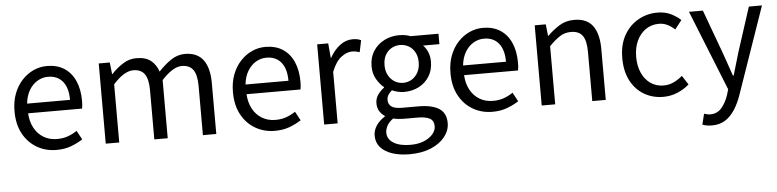

<svg xmlns="http://www.w3.org/2000/svg" viewBox="-47 -802 5247 1296"><g transform="rotate(-5 2576.5 -153.5)"><path d="M311.7 13.4Q239.5 13.4 180.4 -20.6Q121.3 -54.6 86.4 -118.2Q51.6 -181.9 51.6 -271Q51.6 -337.5 71.6 -390.1Q91.7 -442.7 126.5 -480.1Q161.4 -517.6 205 -537.2Q248.6 -556.8 295.4 -556.8Q364.6 -556.8 412.8 -525.7Q461 -494.5 486.4 -437.1Q511.9 -379.7 511.9 -301.7Q511.9 -287.4 510.9 -274.1Q510 -260.7 507.6 -249.7H141.9Q145 -192.4 168.3 -149.8Q191.7 -107.2 231.1 -83.5Q270.4 -59.8 322.3 -59.8Q361.8 -59.8 394.5 -71.2Q427.1 -82.7 457.5 -103.1L490.3 -42.5Q454.8 -19.4 411 -3Q367.2 13.4 311.7 13.4ZM140.7 -315.5H431.7Q431.7 -397.1 396.2 -440.3Q360.8 -483.6 296.5 -483.6Q258.5 -483.6 225.1 -463.9Q191.7 -444.3 169.2 -406.9Q146.7 -369.6 140.7 -315.5Z M646.1 0V-543.4H721L729.7 -464.1H732.1Q767.7 -502.7 810.2 -529.7Q852.6 -556.8 901.4 -556.8Q964.1 -556.8 999.2 -529.1Q1034.2 -501.5 1050.7 -453Q1093.8 -498.9 1137.4 -527.9Q1180.9 -556.8 1230.6 -556.8Q1313.8 -556.8 1354.5 -502.4Q1395.1 -448 1395.1 -344.1V0H1304.4V-332.4Q1304.4 -408.5 1279.7 -442.9Q1255.1 -477.4 1202.8 -477.4Q1171.6 -477.4 1138.2 -456.6Q1104.8 -435.9 1066 -394V0H975.2V-332.4Q975.2 -408.5 950.7 -442.9Q926.2 -477.4 873.9 -477.4Q843.3 -477.4 809 -456.6Q774.7 -435.9 737.5 -394V0Z M1791.7 13.4Q1719.5 13.4 1660.4 -20.6Q1601.3 -54.6 1566.4 -118.2Q1531.6 -181.9 1531.6 -271Q1531.6 -337.5 1551.6 -390.1Q1571.7 -442.7 1606.5 -480.1Q1641.4 -517.6 1685 -537.2Q1728.6 -556.8 1775.4 -556.8Q1844.6 -556.8 1892.8 -525.7Q1941 -494.5 1966.4 -437.1Q1991.9 -379.7 1991.9 -301.7Q1991.9 -287.4 1990.9 -274.1Q1990 -260.7 1987.6 -249.7H1621.9Q1625 -192.4 1648.3 -149.8Q1671.7 -107.2 1711.1 -83.5Q1750.4 -59.8 1802.3 -59.8Q1841.8 -59.8 1874.5 -71.2Q1907.1 -82.7 1937.5 -103.1L1970.3 -42.5Q1934.8 -19.4 1891 -3Q1847.2 13.4 1791.7 13.4ZM1620.7 -315.5H1911.7Q1911.7 -397.1 1876.2 -440.3Q1840.8 -483.6 1776.5 -483.6Q1738.5 -483.6 1705.1 -463.9Q1671.7 -444.3 1649.2 -406.9Q1626.7 -369.6 1620.7 -315.5Z M2126.1 0V-543.4H2201L2209.7 -444.4H2212.1Q2240.4 -495.9 2280.6 -526.3Q2320.7 -556.8 2366.2 -556.8Q2384.9 -556.8 2398.2 -554.2Q2411.6 -551.6 2424.2 -545.4L2407.4 -465.6Q2393.2 -470.2 2382.3 -472.4Q2371.3 -474.6 2354.2 -474.6Q2320.7 -474.6 2282.9 -446.4Q2245 -418.2 2217.5 -348.8V0Z M2683.4 250Q2617.2 250 2566.3 233Q2515.5 216.1 2487.1 183.7Q2458.8 151.3 2458.8 104.5Q2458.8 69.5 2479.7 37.4Q2500.6 5.2 2538.8 -18.4V-22.8Q2518 -36 2503.9 -58Q2489.9 -80 2489.9 -112.3Q2489.9 -146 2509.4 -172Q2528.9 -198.1 2550.2 -212.8V-216.8Q2522.9 -238.4 2500.9 -276.3Q2478.9 -314.2 2478.9 -363Q2478.9 -422.8 2506.8 -466.4Q2534.7 -509.9 2581.3 -533.4Q2627.9 -556.8 2682.1 -556.8Q2705.9 -556.8 2725.6 -553Q2745.2 -549.2 2759.3 -543.4H2948.2V-472.9H2837.4Q2856.8 -454.2 2869 -425.1Q2881.1 -395.9 2881.1 -360.6Q2881.1 -303.2 2854.5 -260.7Q2828 -218.2 2782.9 -195.1Q2737.8 -172.1 2682.1 -172.1Q2663.3 -172.1 2641.7 -177Q2620.1 -182 2601.7 -190.6Q2587.2 -178.6 2576.9 -163.5Q2566.6 -148.5 2566.6 -126.2Q2566.6 -100.5 2586.9 -83.7Q2607.1 -66.9 2662.2 -66.9H2768.7Q2862.7 -66.9 2910.2 -36Q2957.6 -5.2 2957.6 62.1Q2957.6 112.3 2923.9 155.2Q2890.2 198.2 2828.7 224.1Q2767.1 250 2683.4 250ZM2682.1 -233.9Q2714.1 -233.9 2740.4 -249.7Q2766.6 -265.5 2782.5 -294.7Q2798.4 -323.8 2798.4 -363Q2798.4 -403 2782.8 -431.4Q2767.2 -459.9 2741 -475Q2714.7 -490.2 2682.1 -490.2Q2650.6 -490.2 2624.3 -475Q2598 -459.9 2582.4 -431.7Q2566.8 -403.6 2566.8 -363Q2566.8 -323.8 2582.7 -294.7Q2598.6 -265.5 2624.9 -249.7Q2651.2 -233.9 2682.1 -233.9ZM2695.5 187.2Q2748.4 187.2 2786.9 171Q2825.3 154.9 2846.8 129.6Q2868.3 104.3 2868.3 76.6Q2868.3 37.8 2840.1 23Q2811.9 8.1 2758.5 8.1H2664.2Q2649.1 8.1 2630.8 6.3Q2612.5 4.5 2593.6 -0.1Q2564.7 20.5 2551.8 44.5Q2538.9 68.6 2538.9 91.8Q2538.9 135.2 2580.5 161.2Q2622 187.2 2695.5 187.2Z M3265.7 13.4Q3193.5 13.4 3134.4 -20.6Q3075.3 -54.6 3040.4 -118.2Q3005.6 -181.9 3005.6 -271Q3005.6 -337.5 3025.6 -390.1Q3045.7 -442.7 3080.5 -480.1Q3115.4 -517.6 3159 -537.2Q3202.6 -556.8 3249.4 -556.8Q3318.6 -556.8 3366.8 -525.7Q3415 -494.5 3440.4 -437.1Q3465.9 -379.7 3465.9 -301.7Q3465.9 -287.4 3464.9 -274.1Q3464 -260.7 3461.6 -249.7H3095.9Q3099 -192.4 3122.3 -149.8Q3145.7 -107.2 3185.1 -83.5Q3224.4 -59.8 3276.3 -59.8Q3315.8 -59.8 3348.5 -71.2Q3381.1 -82.7 3411.5 -103.1L3444.3 -42.5Q3408.8 -19.4 3365 -3Q3321.2 13.4 3265.7 13.4ZM3094.7 -315.5H3385.7Q3385.7 -397.1 3350.2 -440.3Q3314.8 -483.6 3250.5 -483.6Q3212.5 -483.6 3179.1 -463.9Q3145.7 -444.3 3123.2 -406.9Q3100.7 -369.6 3094.7 -315.5Z M3600.1 0V-543.4H3675L3683.7 -464.5H3686.1Q3724.8 -503.1 3768.3 -529.9Q3811.9 -556.8 3868.1 -556.8Q3953.8 -556.8 3994 -502.4Q4034.1 -448 4034.1 -344.1V0H3942.7V-332.4Q3942.7 -408.5 3918.5 -442.9Q3894.3 -477.4 3839.5 -477.4Q3797.9 -477.4 3765 -456.4Q3732.2 -435.5 3691.5 -394V0Z M4423.9 13.4Q4351.9 13.4 4294.3 -20.3Q4236.7 -54 4203.1 -117.6Q4169.6 -181.2 4169.6 -271Q4169.6 -361.9 4205.9 -425.7Q4242.2 -489.4 4301.9 -523.1Q4361.5 -556.8 4430.8 -556.8Q4484 -556.8 4522.6 -537.8Q4561.1 -518.9 4589.5 -492.7L4543 -432.8Q4519.8 -454.3 4493.4 -467.4Q4467.1 -480.5 4435.1 -480.5Q4385.7 -480.5 4346.9 -454.2Q4308.2 -427.8 4286 -380.8Q4263.8 -333.8 4263.8 -271Q4263.8 -208.7 4285.2 -161.8Q4306.7 -114.9 4344.6 -88.9Q4382.5 -62.9 4432.3 -62.9Q4469.7 -62.9 4502 -78.7Q4534.3 -94.4 4560 -116.9L4599.7 -55.4Q4563.2 -23.3 4517.9 -5Q4472.6 13.4 4423.9 13.4Z M4732.9 234.2Q4714.1 234.2 4698.1 231.2Q4682.2 228.2 4669 223.2L4687 150.5Q4695 153.3 4706.2 156Q4717.5 158.7 4728.7 158.7Q4775.2 158.7 4804.5 125.4Q4833.8 92 4851.1 41.9L4863.4 0.7L4645.4 -543.4H4739.6L4850.4 -241.5Q4863.4 -205.6 4876.7 -165.9Q4890.1 -126.2 4903.5 -88.4H4908.5Q4919.6 -125.8 4931.2 -165.5Q4942.8 -205.2 4953.5 -241.5L5051.2 -543.4H5140L4935.5 45.5Q4917 99 4890.1 141.7Q4863.2 184.4 4825.4 209.3Q4787.5 234.2 4732.9 234.2Z"/></g></svg>

Font: Shanggu Sans SC VF
Style: Regular
Weight: 250
Designer: GuiWonder
Version: Version 1.021